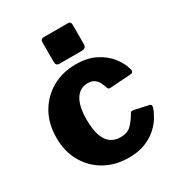

<svg xmlns="http://www.w3.org/2000/svg" viewBox="-178 -857 910 982"><g transform="rotate(-30 276.5 -366.0)"><path d="M298 -540Q366 -540 414 -515.5Q462 -491 491 -454Q520 -417 530 -379Q537 -356 514 -355L393 -347Q380 -345 377 -359Q371 -375 363.5 -390.5Q356 -406 341.5 -416Q327 -426 303 -426Q274 -426 252 -409Q230 -392 218 -356.5Q206 -321 206 -265Q206 -208 219 -171.5Q232 -135 256 -118.5Q280 -102 312 -102Q354 -102 376.5 -125Q399 -148 420 -184Q422 -188 426 -189.5Q430 -191 439 -189L523 -171Q536 -168 531 -150Q525 -130 509 -102.5Q493 -75 465.5 -49.5Q438 -24 396.5 -7Q355 10 298 10Q219 10 157.5 -24.5Q96 -59 61 -120.5Q26 -182 26 -263Q26 -346 61.5 -408Q97 -470 158.5 -505Q220 -540 298 -540ZM387 -723V-610Q387 -596 380 -590Q373 -584 357 -584H232Q218 -584 213 -589.5Q208 -595 208 -607V-721Q208 -742 226 -742H371Q387 -742 387 -723Z"/></g></svg>

Font: Libre Franklin Thin ExtraBold
Style: Regular
Weight: 800
Version: Version 3.000